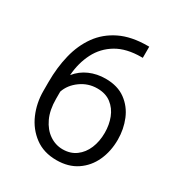

<svg xmlns="http://www.w3.org/2000/svg" viewBox="-171 -833 901 961"><g transform="rotate(30 279.5 -352.0)"><path d="M404.8 -714.4H412.6V-649.9H404.8Q318.8 -649.9 262.2 -616.2Q205.6 -582.5 175.8 -524.2Q146 -465.8 140.6 -393.1Q169.9 -429.7 212.4 -448.2Q254.9 -466.8 304.7 -466.8Q374.5 -466.8 419.9 -433.3Q465.3 -399.9 487.3 -346.4Q509.3 -293 509.3 -232.4Q509.3 -165 484.1 -110.1Q459 -55.2 410.6 -22.7Q362.3 9.8 293.5 9.8Q219.7 9.8 168.5 -28.3Q117.2 -66.4 90.8 -127.4Q64.5 -188.5 64.5 -257.3V-310.1Q64.5 -393.1 82.3 -466.1Q100.1 -539.1 140.1 -595Q180.2 -650.9 245.4 -682.6Q310.5 -714.4 404.8 -714.4ZM139.2 -255.4Q139.2 -190.9 160.4 -145.8Q181.6 -100.6 216.8 -76.7Q252 -52.7 293.5 -52.7Q338.4 -52.7 370.1 -76.2Q401.9 -99.6 418.7 -139.6Q435.5 -179.7 435.5 -229.5Q435.5 -275.9 420.2 -315.4Q404.8 -355 373 -379.4Q341.3 -403.8 293 -403.8Q240.2 -403.8 197.3 -372.8Q154.3 -341.8 139.2 -296.9Z"/></g></svg>

Font: Vazirmatn UI Light
Style: Regular
Weight: 300
Designer: Saber Rastikerdar
Foundry: Saber Rastikerdar
Version: Version 33.003